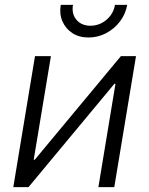

<svg xmlns="http://www.w3.org/2000/svg" viewBox="-20 -770 614 790"><path d="M450.2 0H384.8L455.1 -425.3H450.7L97.2 0H34.7L124 -539.1H189.5L118.7 -112.8H123L477.5 -539.1H539.6ZM344.2 -615.7Q305.7 -615.7 277.8 -633.8Q250 -651.9 236.8 -682.4Q223.6 -712.9 230 -750H280.3Q273.9 -712.9 294.7 -688.5Q315.4 -664.1 352.5 -664.1Q377 -664.1 398.4 -675.3Q419.9 -686.5 434.6 -706.1Q449.2 -725.6 453.1 -750H503.4Q497.1 -712.9 473.9 -682.1Q450.7 -651.4 416.7 -633.5Q382.8 -615.7 344.2 -615.7Z"/></svg>

Font: Inter 18pt Light
Style: Italic
Weight: 300
Italic angle: -9.3988°
Designer: Rasmus Andersson
Foundry: rsms
Version: Version 4.001;git-66647c0bb